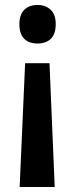

<svg xmlns="http://www.w3.org/2000/svg" viewBox="-20 -571 300 772"><path d="M204 -474Q204 -433 184 -414.5Q164 -396 131 -396Q97 -396 77.5 -415Q58 -434 58 -474Q58 -512 77.5 -531.5Q97 -551 131 -551Q163 -551 183.5 -532Q204 -513 204 -474ZM81 -317H179L200 181H59Z"/></svg>

Font: Noto Sans Bengali Condensed SemiBold
Style: Regular
Weight: 600
Width: 3
Designer: Joana Ranito - Universal Thirst; Jelle Bosma - Monotype Design Team
Foundry: Universal Thirst ehf.
Version: Version 3.000; ttfautohint (v1.8.4.7-5d5b)